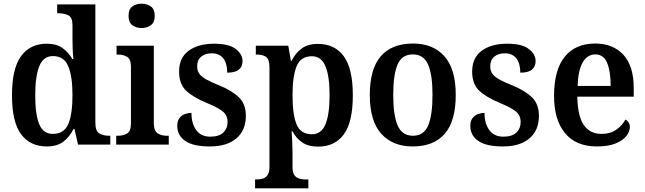

<svg xmlns="http://www.w3.org/2000/svg" viewBox="-20 -784 3498 1041"><path d="M234 10Q143 10 94 -56.5Q45 -123 45 -267Q45 -412 94 -479.5Q143 -547 234 -547Q286 -547 319 -523.5Q352 -500 372 -464H378Q375 -490 374 -521Q373 -552 373 -578V-647Q373 -690 350.5 -701Q328 -712 297 -712H290V-760H497V-119Q497 -73 518.5 -60.5Q540 -48 571 -48H578V0H403L384 -84H378Q357 -41 323 -15.5Q289 10 234 10ZM267 -58Q327 -58 350 -111Q373 -164 373 -268Q373 -370 350 -425Q327 -480 267 -480Q215 -480 193 -425Q171 -370 171 -267Q171 -162 193 -110Q215 -58 267 -58Z M748 -632Q718 -632 697.5 -647.5Q677 -663 677 -698Q677 -734 697.5 -749Q718 -764 748 -764Q777 -764 798 -749Q819 -734 819 -698Q819 -663 798 -647.5Q777 -632 748 -632ZM610 0V-48H621Q647 -48 668.5 -60Q690 -72 690 -115V-422Q690 -464 669 -476Q648 -488 622 -488H612V-536H814V-118Q814 -73 835.5 -60.5Q857 -48 883 -48H895V0Z M1118 10Q1027 10 984 -20Q941 -50 941 -101Q941 -129 953.5 -144.5Q966 -160 984 -166Q1002 -172 1018 -172Q1018 -114 1044 -78.5Q1070 -43 1120 -43Q1168 -43 1191 -65.5Q1214 -88 1214 -122Q1214 -157 1190 -178Q1166 -199 1103 -225Q1026 -257 988.5 -293Q951 -329 951 -396Q951 -471 1003 -509Q1055 -547 1141 -547Q1221 -547 1258 -518.5Q1295 -490 1295 -453Q1295 -423 1275 -406.5Q1255 -390 1212 -390Q1212 -440 1190.5 -467.5Q1169 -495 1128 -495Q1092 -495 1070.5 -476.5Q1049 -458 1049 -425Q1049 -401 1060 -385Q1071 -369 1097 -354Q1123 -339 1169 -321Q1237 -293 1275 -256.5Q1313 -220 1313 -156Q1313 -77 1261.5 -33.5Q1210 10 1118 10Z M1363 237V189H1372Q1388 189 1404 184.5Q1420 180 1430.5 165.5Q1441 151 1441 121V-419Q1441 -464 1422 -476Q1403 -488 1375 -488H1367V-536H1543L1557 -454H1561Q1581 -495 1615 -520.5Q1649 -546 1703 -546Q1795 -546 1844 -479Q1893 -412 1893 -267Q1893 -123 1844.5 -56Q1796 11 1704 11Q1652 11 1619 -11.5Q1586 -34 1566 -72H1561Q1563 -48 1564.5 -14.5Q1566 19 1566 45V123Q1566 152 1576.5 166Q1587 180 1603 184.5Q1619 189 1635 189H1652V237ZM1671 -56Q1722 -56 1744.5 -110Q1767 -164 1767 -268Q1767 -371 1744.5 -425Q1722 -479 1671 -479Q1610 -479 1588 -424.5Q1566 -370 1566 -268Q1566 -163 1588 -109.5Q1610 -56 1671 -56Z M2217 10Q2109 10 2047 -59Q1985 -128 1985 -269Q1985 -410 2044.5 -479Q2104 -548 2220 -548Q2328 -548 2389.5 -479Q2451 -410 2451 -269Q2451 -128 2391.5 -59Q2332 10 2217 10ZM2219 -48Q2278 -48 2301.5 -104Q2325 -160 2325 -269Q2325 -379 2301 -434Q2277 -489 2218 -489Q2159 -489 2135.5 -434Q2112 -379 2112 -269Q2112 -160 2136 -104Q2160 -48 2219 -48Z M2707 10Q2616 10 2573 -20Q2530 -50 2530 -101Q2530 -129 2542.5 -144.5Q2555 -160 2573 -166Q2591 -172 2607 -172Q2607 -114 2633 -78.5Q2659 -43 2709 -43Q2757 -43 2780 -65.5Q2803 -88 2803 -122Q2803 -157 2779 -178Q2755 -199 2692 -225Q2615 -257 2577.5 -293Q2540 -329 2540 -396Q2540 -471 2592 -509Q2644 -547 2730 -547Q2810 -547 2847 -518.5Q2884 -490 2884 -453Q2884 -423 2864 -406.5Q2844 -390 2801 -390Q2801 -440 2779.5 -467.5Q2758 -495 2717 -495Q2681 -495 2659.5 -476.5Q2638 -458 2638 -425Q2638 -401 2649 -385Q2660 -369 2686 -354Q2712 -339 2758 -321Q2826 -293 2864 -256.5Q2902 -220 2902 -156Q2902 -77 2850.5 -33.5Q2799 10 2707 10Z M3216 10Q3103 10 3043.5 -62Q2984 -134 2984 -264Q2984 -405 3042 -476.5Q3100 -548 3207 -548Q3304 -548 3360 -487Q3416 -426 3416 -307V-260H3110Q3112 -154 3145.5 -106Q3179 -58 3241 -58Q3289 -58 3321.5 -81Q3354 -104 3371 -136Q3381 -131 3388 -120.5Q3395 -110 3395 -95Q3395 -71 3376 -46.5Q3357 -22 3317.5 -6Q3278 10 3216 10ZM3291 -318Q3291 -396 3272 -442.5Q3253 -489 3208 -489Q3164 -489 3139 -445Q3114 -401 3112 -318Z"/></svg>

Font: Noto Serif Thai SemiCondensed SemiBold
Style: Regular
Weight: 600
Width: 4
Designer: Monotype Design Team
Foundry: Monotype Imaging Inc.
Version: Version 2.002; ttfautohint (v1.8.4.7-5d5b)